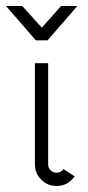

<svg xmlns="http://www.w3.org/2000/svg" viewBox="-82 -610 291 638"><path d="M76 -476H37L-62 -590H-8L57 -518L121 -590H175ZM106 8Q76 8 55 -13Q34 -34 34 -64V-400H78V-64Q78 -52 86.5 -44Q95 -36 106 -36Q120 -36 129 -48L166 -24Q143 8 106 8Z"/></svg>

Font: Bhavuka
Style: Regular
Weight: 400
Version: 2.94.0; ttfautohint (v1.2) -l 7 -r 28 -G 50 -x 13 -D deva -f